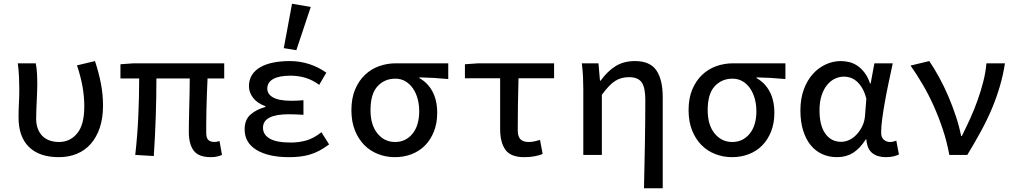

<svg xmlns="http://www.w3.org/2000/svg" viewBox="-20 -827 5440 1025"><path d="M294 12Q190 12 134.5 -42.5Q79 -97 79 -201Q79 -238 81 -275.5Q83 -313 83 -350Q83 -379 81.5 -414.5Q80 -450 75 -489H171Q176 -463 177.5 -434.5Q179 -406 179 -373Q179 -355 178 -333Q177 -311 176 -287Q175 -263 174 -239Q173 -215 173 -194Q173 -161 183 -137Q193 -113 209.5 -98Q226 -83 248 -76Q270 -69 295 -69Q354 -69 392 -115Q430 -161 430 -259Q430 -309 421 -362Q412 -415 391 -478L487 -501Q507 -441 518.5 -382Q530 -323 530 -263Q530 -197 513 -146Q496 -95 465 -59.5Q434 -24 390.5 -6Q347 12 294 12Z M1105 12Q1040 12 1014 -23Q988 -58 988 -123Q988 -139 988.5 -172Q989 -205 990 -244.5Q991 -284 992 -327Q993 -370 993 -408H815Q815 -309 811.5 -204Q808 -99 801 6L702 0Q714 -106 718.5 -210Q723 -314 723 -408H623V-484L693 -489H1177V-408H1088Q1086 -369 1084.5 -324.5Q1083 -280 1082 -238.5Q1081 -197 1081 -164.5Q1081 -132 1081 -117Q1081 -91 1092 -80Q1103 -69 1126 -69Q1131 -69 1137 -70.5Q1143 -72 1152 -74L1165 0Q1154 5 1139.5 8.5Q1125 12 1105 12Z M1523 12Q1413 12 1349.5 -26.5Q1286 -65 1286 -136Q1286 -188 1317.5 -215.5Q1349 -243 1397 -256V-260Q1353 -276 1331 -305Q1309 -334 1309 -367Q1309 -401 1325 -426.5Q1341 -452 1370 -468.5Q1399 -485 1439 -493Q1479 -501 1527 -501Q1581 -501 1630.5 -485Q1680 -469 1722 -439L1684 -374Q1649 -400 1611 -411.5Q1573 -423 1531 -423Q1471 -423 1439 -405.5Q1407 -388 1407 -354Q1407 -324 1438.5 -306.5Q1470 -289 1537 -289Q1565 -289 1600 -292V-214Q1558 -217 1522 -217Q1384 -217 1384 -145Q1384 -108 1420 -87Q1456 -66 1533 -66Q1575 -66 1614.5 -77Q1654 -88 1696 -121L1737 -56Q1710 -36 1684.5 -22.5Q1659 -9 1633 -1.5Q1607 6 1580 9Q1553 12 1523 12ZM1562 -559 1495 -570 1539 -807 1639 -790Z M2088 12Q2041 12 1998.5 -4.5Q1956 -21 1924.5 -53Q1893 -85 1874.5 -131.5Q1856 -178 1856 -239Q1856 -303 1876 -350Q1896 -397 1929 -428Q1962 -459 2004.5 -474Q2047 -489 2093 -489H2373V-405Q2331 -409 2296 -411Q2261 -413 2219 -414V-410Q2264 -385 2289 -338Q2314 -291 2314 -225Q2314 -169 2296.5 -125Q2279 -81 2249 -50.5Q2219 -20 2177.5 -4Q2136 12 2088 12ZM2089 -69Q2146 -69 2182 -113Q2218 -157 2218 -234Q2218 -268 2209.5 -299.5Q2201 -331 2184.5 -355Q2168 -379 2144.5 -393Q2121 -407 2090 -407Q2033 -407 1995.5 -366.5Q1958 -326 1958 -239Q1958 -160 1995 -114.5Q2032 -69 2089 -69Z M2778 12Q2707 12 2678.5 -27Q2650 -66 2650 -138V-409H2462V-484L2533 -489H2938V-409H2748Q2746 -335 2745 -265Q2744 -195 2744 -132Q2744 -98 2758.5 -83.5Q2773 -69 2802 -69Q2817 -69 2831.5 -72Q2846 -75 2863 -80L2877 -5Q2858 3 2832.5 7.5Q2807 12 2778 12Z M3418 178Q3419 119 3420.5 56.5Q3422 -6 3423 -67.5Q3424 -129 3424.5 -187Q3425 -245 3425 -295Q3425 -360 3405.5 -387.5Q3386 -415 3338 -415Q3318 -415 3300 -410.5Q3282 -406 3265 -395.5Q3248 -385 3230.5 -366.5Q3213 -348 3193 -321V0H3094V-350Q3094 -379 3092.5 -414.5Q3091 -450 3086 -489H3175L3183 -396H3186Q3225 -449 3268 -475Q3311 -501 3370 -501Q3450 -501 3484 -451.5Q3518 -402 3518 -308V178Z M3888 12Q3841 12 3798.5 -4.5Q3756 -21 3724.5 -53Q3693 -85 3674.5 -131.5Q3656 -178 3656 -239Q3656 -303 3676 -350Q3696 -397 3729 -428Q3762 -459 3804.5 -474Q3847 -489 3893 -489H4173V-405Q4131 -409 4096 -411Q4061 -413 4019 -414V-410Q4064 -385 4089 -338Q4114 -291 4114 -225Q4114 -169 4096.5 -125Q4079 -81 4049 -50.5Q4019 -20 3977.5 -4Q3936 12 3888 12ZM3889 -69Q3946 -69 3982 -113Q4018 -157 4018 -234Q4018 -268 4009.5 -299.5Q4001 -331 3984.5 -355Q3968 -379 3944.5 -393Q3921 -407 3890 -407Q3833 -407 3795.5 -366.5Q3758 -326 3758 -239Q3758 -160 3795 -114.5Q3832 -69 3889 -69Z M4449 12Q4405 12 4369 -4.5Q4333 -21 4307.5 -52.5Q4282 -84 4267.5 -130.5Q4253 -177 4253 -237Q4253 -300 4271 -349Q4289 -398 4319 -431.5Q4349 -465 4388 -483Q4427 -501 4469 -501Q4493 -501 4516 -495Q4539 -489 4559.5 -474.5Q4580 -460 4597 -437Q4614 -414 4625 -381H4628L4648 -489H4746Q4736 -442 4725 -390.5Q4714 -339 4705 -289Q4696 -239 4690 -195Q4684 -151 4684 -119Q4684 -94 4698 -81.5Q4712 -69 4732 -69Q4740 -69 4748.5 -71Q4757 -73 4765 -76L4779 -2Q4768 3 4750.5 7.5Q4733 12 4709 12Q4664 12 4636.5 -10Q4609 -32 4605 -83H4602Q4571 -34 4534 -11Q4497 12 4449 12ZM4471 -70Q4494 -70 4516 -81Q4538 -92 4555.5 -111.5Q4573 -131 4584.5 -156Q4596 -181 4598 -210L4605 -300Q4596 -335 4582 -358Q4568 -381 4551.5 -394.5Q4535 -408 4518 -413Q4501 -418 4486 -418Q4461 -418 4437.5 -407Q4414 -396 4395.5 -373.5Q4377 -351 4366 -317Q4355 -283 4355 -238Q4355 -157 4386 -113.5Q4417 -70 4471 -70Z M5048 0Q5035 -71 5013 -137Q4991 -203 4964 -263Q4937 -323 4905.5 -376.5Q4874 -430 4841 -477L4941 -501Q4967 -463 4993.5 -414.5Q5020 -366 5042.5 -313.5Q5065 -261 5083 -206.5Q5101 -152 5111 -101H5115Q5138 -147 5160 -195.5Q5182 -244 5199.5 -293.5Q5217 -343 5229.5 -392Q5242 -441 5246 -489H5345Q5335 -425 5317.5 -365.5Q5300 -306 5275 -246.5Q5250 -187 5217 -126.5Q5184 -66 5144 0Z"/></svg>

Font: Source Code Pro Medium
Style: Regular
Weight: 500
Monospace: yes
Designer: Paul D. Hunt, Teo Tuominen
Foundry: Adobe Systems Incorporated
Version: Version 2.030;PS 1.000;hotconv 16.6.51;makeotf.lib2.5.65220